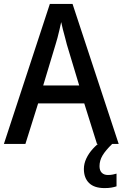

<svg xmlns="http://www.w3.org/2000/svg" viewBox="-20 -736 627 982"><path d="M476 0 411 -207H175L110 0H0L235 -716H351L587 0ZM322 -508Q319 -522 313 -543Q307 -564 301.5 -586Q296 -608 293 -623Q289 -604 284 -583Q279 -562 274 -542.5Q269 -523 264 -508L201 -299H385ZM489 114Q489 136 500.5 147.5Q512 159 532 159Q547 159 558 156.5Q569 154 576 152V217Q564 221 549.5 223.5Q535 226 515 226Q462 226 435.5 200Q409 174 409 128Q409 101 421.5 74.5Q434 48 455 25Q476 2 501 -15L554 0Q520 33 504.5 59Q489 85 489 114Z"/></svg>

Font: Noto Sans Hebrew SemiCondensed Medium
Style: Regular
Weight: 500
Width: 4
Designer: Monotype Design Team
Foundry: Monotype Imaging Inc.
Version: Version 2.003